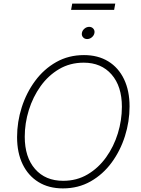

<svg xmlns="http://www.w3.org/2000/svg" viewBox="-20 -1046 792 1076"><path d="M332.5 9.8Q253.4 9.8 195.8 -25.6Q138.2 -61 106.9 -125.5Q75.7 -189.9 75.7 -277.8Q75.7 -362.8 101.8 -444.6Q127.9 -526.4 176.8 -592.5Q225.6 -658.7 294.9 -698Q364.3 -737.3 450.7 -737.3Q529.3 -737.3 586.7 -702.1Q644 -667 675 -602.3Q706.1 -537.6 706.1 -449.7Q706.1 -364.7 680.2 -283Q654.3 -201.2 605.7 -135Q557.1 -68.8 488 -29.5Q418.9 9.8 332.5 9.8ZM334 -32.7Q410.2 -32.7 470.9 -68.6Q531.7 -104.5 574.7 -164.6Q617.7 -224.6 640.4 -298.3Q663.1 -372.1 663.1 -447.8Q663.1 -562.5 605.2 -628.7Q547.4 -694.8 449.2 -694.8Q372.6 -694.8 311.5 -658.9Q250.5 -623 207.5 -563Q164.6 -502.9 141.6 -429.2Q118.7 -355.5 118.7 -279.8Q118.7 -165 176.5 -98.9Q234.4 -32.7 334 -32.7ZM626 -1025.9 619.6 -990.7H378.4L384.8 -1025.9ZM468.3 -827.1Q454.1 -827.1 445.3 -837.2Q436.5 -847.2 439 -861.3Q441.4 -875.5 453.4 -885.5Q465.3 -895.5 480 -895.5Q494.1 -895.5 502.9 -885.5Q511.7 -875.5 509.3 -861.3Q506.8 -847.2 494.9 -837.2Q482.9 -827.1 468.3 -827.1Z"/></svg>

Font: Inter Extra Light
Style: Italic
Weight: 200
Italic angle: -9.39999°
Designer: Rasmus Andersson
Foundry: rsms
Version: Version 4.000;git-3c8e0fc